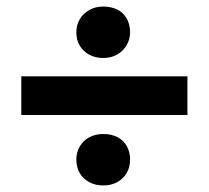

<svg xmlns="http://www.w3.org/2000/svg" viewBox="-20 -555 637 586"><path d="M45 -204V-322H552V-204ZM213 -68Q213 -90 223.5 -108Q234 -126 252.5 -136Q271 -146 295 -146Q320 -146 338.5 -136.5Q357 -127 367 -109Q377 -91 377 -68Q377 -45 367 -27.5Q357 -10 338.5 0.5Q320 11 295 11Q271 11 252.5 1Q234 -9 223.5 -26.5Q213 -44 213 -68ZM213 -456Q213 -479 223.5 -496.5Q234 -514 252.5 -524.5Q271 -535 295 -535Q320 -535 338.5 -525.5Q357 -516 367 -498Q377 -480 377 -456Q377 -435 366.5 -417Q356 -399 337.5 -388.5Q319 -378 295 -378Q271 -378 252.5 -388Q234 -398 223.5 -415.5Q213 -433 213 -456Z"/></svg>

Font: Mach SemiBold
Style: Regular
Weight: 600
Version: Version 1.002